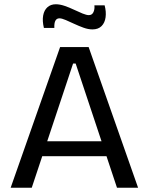

<svg xmlns="http://www.w3.org/2000/svg" viewBox="-20 -881 697 901"><path d="M30 0 262 -660H396L628 0H529L335 -583H323L129 0ZM140 -148V-218H529V-148ZM414 -743Q394 -743 372 -751Q350 -759 328.5 -769Q307 -779 288.5 -787Q270 -795 259 -795Q246 -795 240 -784Q234 -773 235 -750H186Q178 -783 182.5 -808Q187 -833 202.5 -847Q218 -861 242 -861Q261 -861 283 -853.5Q305 -846 327 -835.5Q349 -825 367.5 -817.5Q386 -810 397 -810Q412 -810 418.5 -824Q425 -838 423 -856H471Q479 -826 475.5 -800Q472 -774 456.5 -758.5Q441 -743 414 -743Z"/></svg>

Font: Bricolage Grotesque 96pt ExtraBold
Style: Regular
Weight: 400
Version: Version 1.001;gftools[0.9.33.dev8+g029e19f]